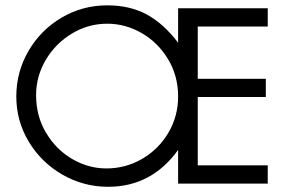

<svg xmlns="http://www.w3.org/2000/svg" viewBox="-20 -698 1082 730"><path d="M42 -331.1Q42 -424.8 88.4 -504.4Q134.8 -584 214.1 -630.9Q293.5 -677.7 388.2 -677.7Q474.1 -677.7 538.6 -642.6Q603 -607.4 657.2 -535.6V-666.5H998V-597.2H731.9V-398.4H990.7V-329.1H731.9V-69.3H998V0H657.2V-127.9Q556.2 12.2 391.1 12.2Q297.9 12.2 217.5 -33.9Q137.2 -80.1 89.6 -158.9Q42 -237.8 42 -331.1ZM155.3 -192.9Q193.4 -128.9 254.9 -93.3Q316.4 -57.6 384.3 -57.6Q458 -57.6 520.8 -94.2Q583.5 -130.9 620.4 -193.6Q657.2 -256.3 657.2 -331.1Q657.2 -409.7 618.9 -473.1Q580.6 -536.6 518.6 -572.3Q456.5 -607.9 387.7 -607.9Q315.9 -607.9 253.7 -570.6Q191.4 -533.2 154.3 -470.7Q117.2 -408.2 117.2 -336.4Q117.2 -256.3 155.3 -192.9Z"/></svg>

Font: NMS Futura Pro Book
Style: Regular
Weight: 400
Designer: Blend3rman
Version: Version 0.1